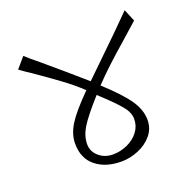

<svg xmlns="http://www.w3.org/2000/svg" viewBox="-115 -781 861 864"><g transform="rotate(-20 315.5 -349.5)"><path d="M352 -386Q431 -314 464.5 -265.5Q498 -217 498 -169Q498 -127 472 -96Q446 -65 405.5 -48.5Q365 -32 325 -32Q249 -32 202 -70Q155 -108 155 -179Q155 -224 183.5 -269.5Q212 -315 285 -388Q242 -428 196.5 -461.5Q151 -495 79 -545Q55 -560 28 -580L71 -630Q91 -611 132 -578Q241 -486 317 -419L386 -486Q494 -590 570 -667L594 -609L513 -537Q469 -499 427 -460Q385 -421 353 -387ZM299 -75Q335 -75 368.5 -90Q402 -105 422.5 -132Q443 -159 443 -193Q443 -224 416.5 -256Q390 -288 336 -338L321 -352Q253 -276 229 -236.5Q205 -197 205 -158Q205 -123 232.5 -99Q260 -75 300 -75Z"/></g></svg>

Font: Martel UltraLight
Style: Regular
Weight: 250
Designer: Dan Reynolds
Foundry: Dan Reynolds
Version: Version 1.001; ttfautohint (v1.1) -l 5 -r 5 -G 72 -x 0 -D la